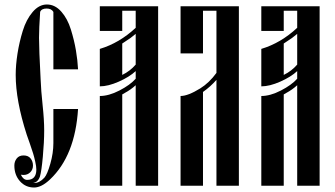

<svg xmlns="http://www.w3.org/2000/svg" viewBox="-20 -828 1495 856"><path d="M132 8Q94 8 69 -20Q44 -48 44 -90Q44 -108 54.5 -121.5Q65 -135 85 -135Q106 -135 116.5 -121.5Q127 -108 127 -90Q127 -72 115 -60Q103 -48 85 -48Q77 -48 73 -49Q84 -26 101 -26Q142 -26 142 -72Q142 -86 137 -108Q132 -130 127.5 -144.5Q123 -159 112.5 -189.5Q102 -220 99 -228Q50 -380 50 -494Q50 -538 58 -589Q66 -640 81.5 -690.5Q97 -741 125.5 -774.5Q154 -808 189 -808Q225 -808 253 -776.5Q281 -745 296 -696.5Q311 -648 318.5 -603.5Q326 -559 328 -519H218V-775Q209 -790 188 -790Q165 -790 159 -775Q154 -700 154 -660Q154 -608 161 -477Q163 -424 170 -359Q177 -294 177 -246Q177 -195 171 -129.5Q165 -64 158 -41Q149 -15 127 -12H132Q156 -12 178 -36Q191 -51 204.5 -98.5Q218 -146 218 -190V-342H328Q315 -134 203 -28Q165 8 132 8Z M425 -610Q512 -636 585 -704V-780H525V-690H425V-800H685V0H585V-448Q563 -428 537 -414L525 -407V0H425V-400Q465 -400 512.5 -424.5Q560 -449 585 -477V-511Q557 -485 509.5 -464Q462 -443 425 -443ZM537 -642Q529 -636 525 -634V-494Q560 -511 585 -540V-677Q563 -658 537 -642Z M885 -590H785V-800H1045V0H945V-472Q919 -442 885 -418V0H785V-400Q818 -400 873 -434Q913 -459 945 -503V-780H885Z M1145 -610Q1232 -636 1305 -704V-780H1245V-690H1145V-800H1405V0H1305V-448Q1283 -428 1257 -414L1245 -407V0H1145V-400Q1185 -400 1232.5 -424.5Q1280 -449 1305 -477V-511Q1277 -485 1229.5 -464Q1182 -443 1145 -443ZM1257 -642Q1249 -636 1245 -634V-494Q1280 -511 1305 -540V-677Q1283 -658 1257 -642Z"/></svg>

Font: Oglavie Unicode
Style: Normal
Weight: 400
Version: Version 1.1